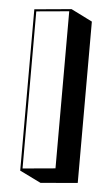

<svg xmlns="http://www.w3.org/2000/svg" viewBox="-57 -816 526 901"><g transform="rotate(5 206.0 -365.5)"><path d="M69 -2V-762L243 -778L343 -728V32L169 47ZM79 -753V-13L233 -27V-767Z"/></g></svg>

Font: Rampart One
Style: Regular
Weight: 400
Designer: Fontworks Inc.
Foundry: Fontworks Inc.
Version: Version 1.100